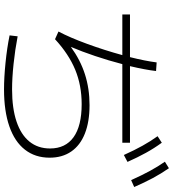

<svg xmlns="http://www.w3.org/2000/svg" viewBox="29 -887 880 978"><g transform="rotate(90 469.0 -398.0)"><path d="M53.7 -620.1H271Q290.5 -697.8 297.9 -755.9L341.8 -752.9Q335.4 -697.8 316.9 -620.1H707V-581.1H306.6Q288.6 -511.7 265.4 -442.6Q242.2 -373.5 218.8 -318.8Q285.2 -367.2 358.2 -390.6Q431.2 -414.1 515.6 -414.1Q600.1 -414.1 660.2 -390.4Q720.2 -366.7 751.7 -321Q783.2 -275.4 783.2 -210.9Q783.2 -137.2 742.4 -85Q701.7 -32.7 623.5 -5.6Q545.4 21.5 435.5 21.5Q375 21.5 299.8 13.9Q224.6 6.3 160.2 -6.8L165 -47.9Q233.4 -34.7 305.7 -27.1Q377.9 -19.5 435.5 -19.5Q531.7 -19.5 599.1 -42.2Q666.5 -64.9 701.4 -108.2Q736.3 -151.4 736.3 -212.9Q736.3 -291.5 678.7 -332.8Q621.1 -374 510.7 -374Q415 -374 335.2 -341.1Q255.4 -308.1 179.7 -238.3L140.6 -255.9Q170.9 -313 203.4 -401.6Q235.8 -490.2 260.7 -581.1H53.7ZM673.8 -760.7 707 -782.2Q735.4 -743.2 758.5 -701.2Q781.7 -659.2 804.7 -607.4L769.5 -588.9Q745.1 -643.1 722.4 -683.8Q699.7 -724.6 673.8 -760.7ZM803.7 -797.9 836.9 -818.4Q864.3 -778.8 887 -736.6Q909.7 -694.3 932.6 -641.6L897.5 -626Q872.6 -681.2 850.6 -721.7Q828.6 -762.2 803.7 -797.9Z"/></g></svg>

Font: Pretendard JP ExtraLight
Style: Regular
Weight: 200
Designer: Base glyphs from Inter by Rasmus Andersson; Hangeul glyphs from Noto Sans CJK(Source Han Sans) by Jang Soo-young and Kan
Foundry: Kil Hyung-jin
Version: Version 1.309